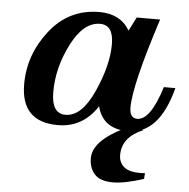

<svg xmlns="http://www.w3.org/2000/svg" viewBox="-52 -550 825 840"><g transform="rotate(5 360.0 -129.5)"><path d="M618.2 -488.3Q522.5 -192.9 522.5 -93.8Q522.5 -46.9 556.2 -46.9Q614.3 -46.9 660.2 -195.3H710.9Q657.2 10.7 521.5 10.7Q410.2 10.7 385.3 -86.9Q321.8 10.7 212.4 10.7Q50.3 10.7 50.3 -155.3Q50.3 -285.2 134 -391.6Q217.8 -498 351.6 -498Q443.4 -498 484.9 -428.2L515.6 -488.3ZM241.7 -37.1Q313 -37.1 365.2 -153.3Q417.5 -269.5 417.5 -362.3Q417.5 -446.8 358.4 -446.8Q286.1 -446.8 233.2 -343.3Q180.2 -239.7 180.2 -132.3Q180.2 -37.1 241.7 -37.1ZM475.1 239.3Q418 239.3 393.6 212.2Q369.1 185.1 369.1 142.1Q369.1 55.2 542.5 -16.6L587.4 0Q495.6 38.1 495.6 116.7Q495.6 149.4 517.8 168.7Q540 188 589.8 188Q597.2 188 610.8 187L608.9 212.4Q524.9 239.3 475.1 239.3Z"/></g></svg>

Font: Munson
Style: Bold Italic
Weight: 700
Italic angle: -12°
Designer: Paul James MIller
Foundry: High-Logic / Made with FontCreator
Version: Version 2.10;May 5, 2019;FontCreator 11.5.0.2430 64-bit